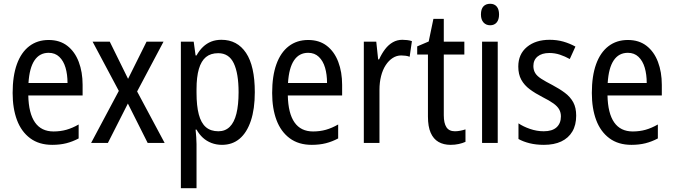

<svg xmlns="http://www.w3.org/2000/svg" viewBox="-20 -758 3573 1018"><path d="M238 -546Q297 -546 337 -515Q377 -484 397.5 -430Q418 -376 418 -308V-252H130Q132 -157 165.5 -109Q199 -61 264 -61Q300 -61 332 -70Q364 -79 397 -98V-24Q365 -7 331.5 1.5Q298 10 257 10Q187 10 140 -25Q93 -60 70 -121.5Q47 -183 47 -265Q47 -355 69.5 -417.5Q92 -480 135 -513Q178 -546 238 -546ZM238 -478Q190 -478 163 -438Q136 -398 131 -318H338Q338 -363 327.5 -399Q317 -435 294.5 -456.5Q272 -478 238 -478Z M610 -276 471 -537H562L659 -340L757 -537H847L707 -273L853 0H763L658 -209L552 0H463Z M1154 -547Q1238 -547 1284.5 -477.5Q1331 -408 1331 -269Q1331 -180 1310 -117.5Q1289 -55 1250.5 -22.5Q1212 10 1157 10Q1127 10 1101 0Q1075 -10 1055.5 -28Q1036 -46 1022 -71H1017Q1019 -51 1020.5 -30.5Q1022 -10 1022 6V240H939V-537H1007L1017 -464H1022Q1037 -491 1056.5 -509.5Q1076 -528 1100 -537.5Q1124 -547 1154 -547ZM1137 -476Q1097 -476 1072 -455.5Q1047 -435 1034.5 -392.5Q1022 -350 1022 -285V-266Q1022 -197 1034 -151.5Q1046 -106 1071.5 -84Q1097 -62 1138 -62Q1174 -62 1198 -85.5Q1222 -109 1233.5 -155.5Q1245 -202 1245 -269Q1245 -369 1219.5 -422.5Q1194 -476 1137 -476Z M1614 -546Q1673 -546 1713 -515Q1753 -484 1773.5 -430Q1794 -376 1794 -308V-252H1506Q1508 -157 1541.5 -109Q1575 -61 1640 -61Q1676 -61 1708 -70Q1740 -79 1773 -98V-24Q1741 -7 1707.5 1.5Q1674 10 1633 10Q1563 10 1516 -25Q1469 -60 1446 -121.5Q1423 -183 1423 -265Q1423 -355 1445.5 -417.5Q1468 -480 1511 -513Q1554 -546 1614 -546ZM1614 -478Q1566 -478 1539 -438Q1512 -398 1507 -318H1714Q1714 -363 1703.5 -399Q1693 -435 1670.5 -456.5Q1648 -478 1614 -478Z M2113 -547Q2125 -547 2138.5 -545.5Q2152 -544 2164 -540L2152 -457Q2142 -461 2130.5 -462.5Q2119 -464 2107 -464Q2083 -464 2062 -450.5Q2041 -437 2025 -412.5Q2009 -388 2000.5 -354.5Q1992 -321 1992 -282V0H1909V-537H1975L1985 -443H1990Q2004 -474 2022 -497.5Q2040 -521 2063 -534Q2086 -547 2113 -547Z M2392 -62Q2406 -62 2421 -65Q2436 -68 2448 -72V-6Q2433 1 2412.5 5.5Q2392 10 2369 10Q2332 10 2305 -5.5Q2278 -21 2263.5 -54Q2249 -87 2249 -140V-469H2192V-512L2253 -538L2278 -658H2333V-537H2442V-469H2333V-147Q2333 -105 2347 -83.5Q2361 -62 2392 -62Z M2619 -537V0H2536V-537ZM2579 -738Q2601 -738 2613.5 -723.5Q2626 -709 2626 -681Q2626 -654 2613.5 -639Q2601 -624 2579 -624Q2557 -624 2543.5 -639Q2530 -654 2530 -681Q2530 -710 2543 -724Q2556 -738 2579 -738Z M3035 -145Q3035 -95 3014.5 -60.5Q2994 -26 2956 -8Q2918 10 2864 10Q2822 10 2788 1.5Q2754 -7 2729 -21V-104Q2754 -87 2790 -74.5Q2826 -62 2863 -62Q2908 -62 2931 -83Q2954 -104 2954 -141Q2954 -161 2945 -177.5Q2936 -194 2914.5 -209.5Q2893 -225 2857 -243Q2818 -263 2789 -284.5Q2760 -306 2744 -335Q2728 -364 2728 -405Q2728 -471 2774 -509Q2820 -547 2894 -547Q2933 -547 2966.5 -537.5Q3000 -528 3031 -511L3001 -445Q2976 -459 2949 -468Q2922 -477 2893 -477Q2853 -477 2830.5 -458.5Q2808 -440 2808 -408Q2808 -387 2817.5 -371Q2827 -355 2849.5 -340.5Q2872 -326 2909 -307Q2947 -287 2975.5 -265.5Q3004 -244 3019.5 -215.5Q3035 -187 3035 -145Z M3309 -546Q3368 -546 3408 -515Q3448 -484 3468.5 -430Q3489 -376 3489 -308V-252H3201Q3203 -157 3236.5 -109Q3270 -61 3335 -61Q3371 -61 3403 -70Q3435 -79 3468 -98V-24Q3436 -7 3402.5 1.5Q3369 10 3328 10Q3258 10 3211 -25Q3164 -60 3141 -121.5Q3118 -183 3118 -265Q3118 -355 3140.5 -417.5Q3163 -480 3206 -513Q3249 -546 3309 -546ZM3309 -478Q3261 -478 3234 -438Q3207 -398 3202 -318H3409Q3409 -363 3398.5 -399Q3388 -435 3365.5 -456.5Q3343 -478 3309 -478Z"/></svg>

Font: Noto Sans Khmer Condensed
Style: Regular
Weight: 400
Width: 3
Designer: Danh Hong and the Monotype Design Team
Foundry: Monotype Imaging Inc.
Version: Version 2.004